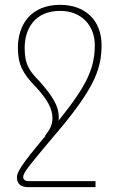

<svg xmlns="http://www.w3.org/2000/svg" viewBox="-20 -521 490 794"><path d="M98 253H375V228H101C79 228 76 219 76 210C77 192 93 172 249 -13C371 -165 400 -239 400 -335C400 -435 334 -501 229 -501C107 -501 54 -418 54 -324C54 -255 74 -217 125 -165C176 -110 197 -72 197 -32C197 -8 188 14 166 40H169C63 166 50 192 50 213C50 240 67 253 98 253ZM223 -37C223 -83 197 -124 144 -184C102 -227 82 -253 82 -323C82 -400 122 -476 229 -476C318 -476 372 -414 372 -335C372 -242 342 -171 226 -27L222 -21C223 -27 223 -32 223 -37Z"/></svg>

Font: Noto Serif Armenian SemiCondensed Thin
Style: Regular
Weight: 100
Width: 4
Designer: Monotype Design Team
Foundry: Monotype Imaging Inc.
Version: Version 2.008